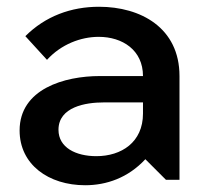

<svg xmlns="http://www.w3.org/2000/svg" viewBox="-20 -532 606 568"><path d="M232 16C295 16 359 -6 410 -61L471 0H511V-307C511 -450 396 -512 273 -512C190 -512 114 -484 55 -425L119 -355C161 -401 219 -423 272 -423C342 -423 403 -384 403 -307H275C171 -307 38 -269 38 -146C38 -45 124 16 232 16ZM265 -70C205 -70 153 -95 153 -148C153 -216 234 -229 286 -229H403V-196C403 -111 339 -70 265 -70Z"/></svg>

Font: LaHaus Display SemiBold
Style: Regular
Weight: 600
Designer: We are Make, BastardaType, Dalton Maag Ltd
Foundry: BastardaType, Dalton Maag Ltd
Version: Version 3.100;Glyphs 3.3 (3331)